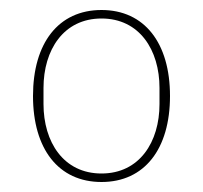

<svg xmlns="http://www.w3.org/2000/svg" viewBox="-20 -724 406 384"><path d="M183 -360C269 -360 320 -426 320 -532C320 -638 269 -704 183 -704C97 -704 46 -638 46 -532C46 -426 97 -360 183 -360ZM183 -377C107 -377 67 -440 67 -516V-548C67 -624 107 -687 183 -687C259 -687 299 -624 299 -548V-516C299 -440 259 -377 183 -377Z"/></svg>

Font: IBM Plex Thai Thin
Style: Regular
Weight: 100
Designer: Mike Abbink, Paul van der Laan, Pieter van Rosmalen, Ben Mitchell, Mark Frömberg
Foundry: Bold Monday
Version: Version 1.0